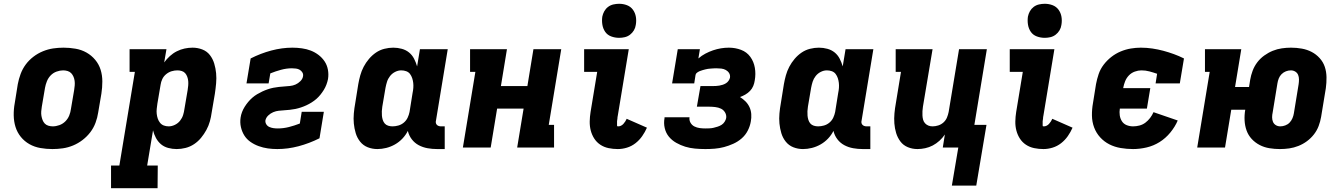

<svg xmlns="http://www.w3.org/2000/svg" viewBox="-20 -780 7090 1015"><path d="M257 8Q225 8 193.5 2.5Q162 -3 135.5 -18Q109 -33 90 -56.5Q71 -80 62 -109Q53 -138 52.5 -170.5Q52 -203 58 -235L74 -335Q79 -362 89 -389Q99 -416 116 -439Q133 -462 156.5 -480Q180 -498 207 -509Q234 -520 261 -524Q288 -528 316 -528Q348 -528 379.5 -522.5Q411 -517 437.5 -502Q464 -487 483.5 -463.5Q503 -440 512 -411Q521 -382 521 -349.5Q521 -317 516 -285L499 -185Q495 -158 485 -131Q475 -104 457.5 -81Q440 -58 416.5 -40Q393 -22 366.5 -11Q340 0 312.5 4Q285 8 257 8ZM259 -112Q276 -112 294 -118.5Q312 -125 325.5 -138.5Q339 -152 346 -169.5Q353 -187 355 -204L372 -304Q374 -316 375 -328.5Q376 -341 374.5 -352.5Q373 -364 368.5 -374.5Q364 -385 356.5 -393Q349 -401 337.5 -404.5Q326 -408 314 -408Q297 -408 279 -401.5Q261 -395 248 -381.5Q235 -368 228 -350.5Q221 -333 218 -316L201 -216Q199 -204 198 -191.5Q197 -179 199 -167.5Q201 -156 205 -145.5Q209 -135 216.5 -127Q224 -119 235.5 -115.5Q247 -112 259 -112Z M567 215V95H611L693 -400H665V-520H860L848 -450Q861 -468 878 -483.5Q895 -499 915 -509Q935 -519 956 -523.5Q977 -528 998 -528Q1025 -528 1049.5 -518.5Q1074 -509 1089.5 -489Q1105 -469 1112.5 -444Q1120 -419 1122.5 -393Q1125 -367 1122.5 -339.5Q1120 -312 1116 -285L1099 -185Q1096 -162 1089.5 -138.5Q1083 -115 1071 -93Q1059 -71 1043 -51.5Q1027 -32 1006 -18Q985 -4 961 2Q937 8 914 8Q891 8 869 2Q847 -4 831 -17.5Q815 -31 804.5 -50.5Q794 -70 789 -91L758 95H814L813 215ZM872 -112Q888 -112 904.5 -120Q921 -128 932 -142Q943 -156 948 -172Q953 -188 955 -204L972 -304Q974 -316 975 -328Q976 -340 975 -351.5Q974 -363 970 -374Q966 -385 959 -393Q952 -401 941 -404.5Q930 -408 918 -408Q903 -408 887.5 -403.5Q872 -399 858.5 -388Q845 -377 838 -362Q831 -347 829 -332L812 -232Q810 -218 808.5 -204.5Q807 -191 808.5 -178Q810 -165 814 -153Q818 -141 826 -131Q834 -121 846 -116.5Q858 -112 872 -112Z M1446 8Q1420 8 1395.5 4.5Q1371 1 1347.5 -7.5Q1324 -16 1304 -30Q1284 -44 1271.5 -64Q1259 -84 1253.5 -108.5Q1248 -133 1252 -159Q1254 -173 1259.5 -187.5Q1265 -202 1273.5 -215.5Q1282 -229 1292 -241Q1302 -253 1314 -263.5Q1326 -274 1339.5 -282Q1353 -290 1367 -296.5Q1381 -303 1395.5 -308Q1410 -313 1425 -316Q1440 -319 1454.5 -320.5Q1469 -322 1483.5 -323Q1498 -324 1513 -325.5Q1528 -327 1542 -333Q1556 -339 1568 -351Q1580 -363 1582 -377Q1584 -388 1578.5 -397Q1573 -406 1564.5 -411Q1556 -416 1545 -417.5Q1534 -419 1523 -419Q1495 -419 1465.5 -411Q1436 -403 1409 -392L1400 -339H1283L1305 -471Q1358 -498 1414.5 -513Q1471 -528 1526 -528Q1551 -528 1576 -524.5Q1601 -521 1623 -512.5Q1645 -504 1664 -489.5Q1683 -475 1696 -455.5Q1709 -436 1713.5 -411.5Q1718 -387 1714 -362Q1711 -347 1705.5 -332.5Q1700 -318 1692 -305Q1684 -292 1674 -279.5Q1664 -267 1652.5 -257Q1641 -247 1627.5 -238.5Q1614 -230 1600 -223.5Q1586 -217 1571 -212Q1556 -207 1541.5 -204Q1527 -201 1512 -199.5Q1497 -198 1482.5 -197Q1468 -196 1453.5 -194.5Q1439 -193 1424.5 -187Q1410 -181 1398 -169.5Q1386 -158 1383 -143Q1382 -132 1388 -122.5Q1394 -113 1404.5 -108.5Q1415 -104 1426 -102.5Q1437 -101 1449 -101Q1478 -101 1507.5 -108.5Q1537 -116 1565 -127L1575 -189H1692L1669 -49Q1615 -22 1558.5 -7Q1502 8 1446 8Z M1975 8Q1948 8 1924 -1.5Q1900 -11 1884 -31Q1868 -51 1860.5 -76Q1853 -101 1850.5 -127Q1848 -153 1850.5 -180.5Q1853 -208 1858 -235L1874 -335Q1878 -358 1884.5 -381.5Q1891 -405 1902.5 -427Q1914 -449 1930.5 -468.5Q1947 -488 1967.5 -502Q1988 -516 2012 -522Q2036 -528 2059 -528Q2082 -528 2104 -522Q2126 -516 2142.5 -502.5Q2159 -489 2169 -469.5Q2179 -450 2185 -429L2200 -520H2347L2285 -144Q2283 -137 2284 -131Q2285 -125 2289 -120.5Q2293 -116 2299 -114Q2305 -112 2311 -112H2331V8H2291Q2265 8 2240 3.5Q2215 -1 2193.5 -12.5Q2172 -24 2157 -43.5Q2142 -63 2136 -88Q2125 -66 2107.5 -47.5Q2090 -29 2068 -16.5Q2046 -4 2022 2Q1998 8 1975 8ZM2055 -112Q2070 -112 2086 -116.5Q2102 -121 2115 -132Q2128 -143 2135 -158Q2142 -173 2145 -188L2161 -288Q2164 -302 2165 -315.5Q2166 -329 2164.5 -342Q2163 -355 2159 -367Q2155 -379 2147.5 -389Q2140 -399 2127.5 -403.5Q2115 -408 2101 -408Q2085 -408 2069 -400Q2053 -392 2042 -378Q2031 -364 2026 -348Q2021 -332 2018 -316L2001 -216Q1999 -204 1998.5 -192Q1998 -180 1999 -168.5Q2000 -157 2003.5 -146Q2007 -135 2014 -127Q2021 -119 2032 -115.5Q2043 -112 2055 -112Z M2427 0 2493 -400H2465V-520H2660L2628 -325H2768L2800 -520H2947L2881 -120H2909V0H2714L2748 -206H2608L2574 0Z M3246 8Q3221 8 3197 3Q3173 -2 3153.5 -15Q3134 -28 3121.5 -47.5Q3109 -67 3103 -90Q3097 -113 3097.5 -138Q3098 -163 3102 -188L3137 -400H3068V-520H3304L3246 -169Q3245 -165 3244.5 -161Q3244 -157 3244 -153.5Q3244 -150 3243 -146.5Q3242 -143 3242 -139Q3242 -135 3242 -131.5Q3242 -128 3242 -124Q3242 -120 3242 -116Q3242 -112 3246 -112H3249Q3256 -112 3263 -115.5Q3270 -119 3275.5 -125Q3281 -131 3285.5 -138Q3290 -145 3293 -152L3400 -105Q3390 -82 3375 -60.5Q3360 -39 3339.5 -23Q3319 -7 3294.5 0.5Q3270 8 3246 8ZM3253 -580Q3231 -580 3211 -587.5Q3191 -595 3179.5 -611.5Q3168 -628 3164.5 -649Q3161 -670 3164 -692Q3167 -707 3174.5 -720.5Q3182 -734 3194.5 -743.5Q3207 -753 3222.5 -756.5Q3238 -760 3253 -760Q3275 -760 3294.5 -752.5Q3314 -745 3326 -728.5Q3338 -712 3341.5 -691Q3345 -670 3341 -648Q3339 -633 3331 -619.5Q3323 -606 3310.5 -596.5Q3298 -587 3283 -583.5Q3268 -580 3253 -580Z M3709 8Q3681 8 3654 5.5Q3627 3 3602.5 -4.5Q3578 -12 3555 -25Q3532 -38 3516 -57.5Q3500 -77 3494 -103Q3488 -129 3493 -156V-160H3625V-159Q3623 -144 3630.5 -131Q3638 -118 3651 -111.5Q3664 -105 3678.5 -103Q3693 -101 3709 -101Q3719 -101 3730.5 -101.5Q3742 -102 3752.5 -104.5Q3763 -107 3774 -110.5Q3785 -114 3794.5 -120Q3804 -126 3810.5 -136Q3817 -146 3819 -156Q3821 -172 3813 -185.5Q3805 -199 3791.5 -205.5Q3778 -212 3761.5 -214Q3745 -216 3729 -216H3664L3683 -325H3748Q3757 -325 3765.5 -325.5Q3774 -326 3783 -327.5Q3792 -329 3801 -332Q3810 -335 3818 -340Q3826 -345 3831.5 -353Q3837 -361 3839 -369Q3841 -383 3834.5 -393.5Q3828 -404 3817 -410Q3806 -416 3793 -417.5Q3780 -419 3766 -419Q3759 -419 3752 -418.5Q3745 -418 3737.5 -417.5Q3730 -417 3722.5 -416Q3715 -415 3708 -413Q3701 -411 3693.5 -409Q3686 -407 3679 -404Q3672 -401 3665 -396Q3658 -391 3657 -384L3650 -339H3533L3563 -520H3680L3672 -471Q3689 -486 3709 -496.5Q3729 -507 3749.5 -514Q3770 -521 3791 -524.5Q3812 -528 3833 -528Q3867 -528 3897.5 -516.5Q3928 -505 3946.5 -479.5Q3965 -454 3970.5 -421.5Q3976 -389 3970 -355Q3968 -340 3962 -325.5Q3956 -311 3945 -299.5Q3934 -288 3920 -280Q3906 -272 3892 -267Q3908 -257 3921 -244Q3934 -231 3942 -214Q3950 -197 3951.5 -177Q3953 -157 3949 -137Q3945 -113 3933 -89.5Q3921 -66 3901 -48.5Q3881 -31 3856.5 -20Q3832 -9 3807.5 -2.5Q3783 4 3758 6Q3733 8 3709 8Z M4225 8Q4198 8 4174 -1.5Q4150 -11 4134 -31Q4118 -51 4110.5 -76Q4103 -101 4100.5 -127Q4098 -153 4100.5 -180.5Q4103 -208 4108 -235L4124 -335Q4128 -358 4134.5 -381.5Q4141 -405 4152.5 -427Q4164 -449 4180.5 -468.5Q4197 -488 4217.5 -502Q4238 -516 4262 -522Q4286 -528 4309 -528Q4332 -528 4354 -522Q4376 -516 4392.5 -502.5Q4409 -489 4419 -469.5Q4429 -450 4435 -429L4450 -520H4597L4535 -144Q4533 -137 4534 -131Q4535 -125 4539 -120.5Q4543 -116 4549 -114Q4555 -112 4561 -112H4581V8H4541Q4515 8 4490 3.5Q4465 -1 4443.5 -12.5Q4422 -24 4407 -43.5Q4392 -63 4386 -88Q4375 -66 4357.5 -47.5Q4340 -29 4318 -16.5Q4296 -4 4272 2Q4248 8 4225 8ZM4305 -112Q4320 -112 4336 -116.5Q4352 -121 4365 -132Q4378 -143 4385 -158Q4392 -173 4395 -188L4411 -288Q4414 -302 4415 -315.5Q4416 -329 4414.5 -342Q4413 -355 4409 -367Q4405 -379 4397.5 -389Q4390 -399 4377.5 -403.5Q4365 -408 4351 -408Q4335 -408 4319 -400Q4303 -392 4292 -378Q4281 -364 4276 -348Q4271 -332 4268 -316L4251 -216Q4249 -204 4248.5 -192Q4248 -180 4249 -168.5Q4250 -157 4253.5 -146Q4257 -135 4264 -127Q4271 -119 4282 -115.5Q4293 -112 4305 -112Z M5012 201 5046 0H4964L4975 -69Q4963 -51 4946.5 -36Q4930 -21 4911 -11Q4892 -1 4871 3.5Q4850 8 4830 8Q4803 8 4779 -2Q4755 -12 4740 -32Q4725 -52 4717.5 -76.5Q4710 -101 4708 -127.5Q4706 -154 4708.5 -181Q4711 -208 4716 -235L4743 -400H4715V-520H4910L4859 -216Q4857 -204 4856.5 -192.5Q4856 -181 4856.5 -169.5Q4857 -158 4860 -147Q4863 -136 4870.5 -128Q4878 -120 4888 -116Q4898 -112 4910 -112Q4925 -112 4940.5 -117Q4956 -122 4968 -133Q4980 -144 4986 -158.5Q4992 -173 4995 -188L5050 -520H5197L5131 -120H5195L5141 201Z M5496 8Q5471 8 5447 3Q5423 -2 5403.5 -15Q5384 -28 5371.5 -47.5Q5359 -67 5353 -90Q5347 -113 5347.5 -138Q5348 -163 5352 -188L5387 -400H5318V-520H5554L5496 -169Q5495 -165 5494.5 -161Q5494 -157 5494 -153.5Q5494 -150 5493 -146.5Q5492 -143 5492 -139Q5492 -135 5492 -131.5Q5492 -128 5492 -124Q5492 -120 5492 -116Q5492 -112 5496 -112H5499Q5506 -112 5513 -115.5Q5520 -119 5525.5 -125Q5531 -131 5535.5 -138Q5540 -145 5543 -152L5650 -105Q5640 -82 5625 -60.5Q5610 -39 5589.5 -23Q5569 -7 5544.5 0.5Q5520 8 5496 8ZM5503 -580Q5481 -580 5461 -587.5Q5441 -595 5429.5 -611.5Q5418 -628 5414.5 -649Q5411 -670 5414 -692Q5417 -707 5424.5 -720.5Q5432 -734 5444.5 -743.5Q5457 -753 5472.5 -756.5Q5488 -760 5503 -760Q5525 -760 5544.5 -752.5Q5564 -745 5576 -728.5Q5588 -712 5591.5 -691Q5595 -670 5591 -648Q5589 -633 5581 -619.5Q5573 -606 5560.5 -596.5Q5548 -587 5533 -583.5Q5518 -580 5503 -580Z M5970 8Q5937 8 5904.5 2.5Q5872 -3 5844.5 -17Q5817 -31 5796 -54Q5775 -77 5764 -106.5Q5753 -136 5752.5 -169Q5752 -202 5758 -235L5774 -335Q5779 -362 5788 -388.5Q5797 -415 5814.5 -438Q5832 -461 5855 -479Q5878 -497 5904.5 -508Q5931 -519 5958 -523.5Q5985 -528 6011 -528Q6042 -528 6072 -523.5Q6102 -519 6130 -511.5Q6158 -504 6185.5 -494Q6213 -484 6239 -471L6217 -339H6089L6097 -390Q6077 -397 6056.5 -402.5Q6036 -408 6014 -408Q5997 -408 5979 -401.5Q5961 -395 5948 -381.5Q5935 -368 5928 -350.5Q5921 -333 5918 -316V-314H6061L6043 -206H5900Q5897 -188 5899.5 -170.5Q5902 -153 5911 -139Q5920 -125 5936 -118.5Q5952 -112 5970 -112Q5987 -112 6004 -116.5Q6021 -121 6035 -131.5Q6049 -142 6060 -156.5Q6071 -171 6078 -187L6206 -143Q6192 -110 6167 -79.5Q6142 -49 6110 -29Q6078 -9 6041.5 -0.5Q6005 8 5970 8Z M6746 8Q6718 8 6690.5 3.5Q6663 -1 6639 -13.5Q6615 -26 6597 -45.5Q6579 -65 6570 -90Q6561 -115 6559.5 -143.5Q6558 -172 6563 -200H6489L6456 0H6309L6375 -400H6350V-520H6542L6509 -320H6583L6589 -358Q6593 -382 6602 -406Q6611 -430 6626.5 -450.5Q6642 -471 6663.5 -486.5Q6685 -502 6708.5 -511.5Q6732 -521 6756.5 -524.5Q6781 -528 6805 -528Q6834 -528 6862 -523Q6890 -518 6914 -505.5Q6938 -493 6956.5 -472.5Q6975 -452 6983.5 -426.5Q6992 -401 6992.5 -372Q6993 -343 6989 -314L6964 -162Q6960 -138 6951 -114Q6942 -90 6926 -69.5Q6910 -49 6889 -33.5Q6868 -18 6844 -8.5Q6820 1 6795.5 4.5Q6771 8 6746 8ZM6748 -112Q6761 -112 6774.5 -117Q6788 -122 6797.5 -132Q6807 -142 6812.5 -155Q6818 -168 6820 -181L6845 -334Q6847 -347 6847 -360Q6847 -373 6842.5 -384Q6838 -395 6827.5 -401.5Q6817 -408 6804 -408Q6791 -408 6778 -403Q6765 -398 6755 -388Q6745 -378 6740 -365Q6735 -352 6733 -339L6708 -186Q6705 -173 6705 -160Q6705 -147 6709.5 -136Q6714 -125 6724.5 -118.5Q6735 -112 6748 -112Z"/></svg>

Font: Iosevka Etoile Heavy
Style: Italic
Weight: 900
Italic angle: -9°
Designer: Belleve Invis
Foundry: Belleve Invis
Version: Version 22.1.2; ttfautohint (v1.8.4)